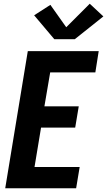

<svg xmlns="http://www.w3.org/2000/svg" viewBox="-20 -1009 574 1029"><path d="M8 0 129 -735H509L491 -621H249L218 -439H402L383 -325H200L165 -114H407L388 0ZM271 -799 163 -927 250 -983 335 -863 461 -989 534 -921 381 -799Z"/></svg>

Font: Iosevka Curly Heavy Oblique
Style: Regular
Weight: 900
Italic angle: -9°
Monospace: yes
Designer: Belleve Invis
Foundry: Belleve Invis
Version: Version 11.1.0; ttfautohint (v1.8.3)